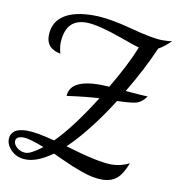

<svg xmlns="http://www.w3.org/2000/svg" viewBox="-96 -800 900 967"><g transform="rotate(10 354.5 -316.5)"><path d="M241 -297Q245 -382 399 -382Q415 -382 445 -380Q522 -511 557 -600Q523 -610 477 -627Q337 -678 275 -678Q165 -678 165 -544Q169 -510 174 -501Q100 -514 100 -580Q100 -648 152.5 -684Q205 -720 305 -720Q383 -720 500 -688.5Q617 -657 667 -657Q700 -657 717 -661Q682 -626 654 -612Q606 -500 530 -373Q630 -365 644 -365Q620 -333 595 -325.5Q570 -318 496 -316Q388 -146 285 -47Q454 4 524 4Q569 4 614 -18Q592 40 563.5 63.5Q535 87 490 87Q466 87 440 82Q414 77 381 65Q348 53 331 46Q314 39 274.5 21Q235 3 229 0Q154 54 96 54Q50 54 21 26.5Q-8 -1 -8 -33Q-8 -58 12 -74Q32 -90 77 -90Q125 -90 218 -65Q303 -150 406 -314Q342 -311 241 -297ZM88 21Q113 21 171 -23Q94 -53 65 -53Q25 -53 25 -27Q25 -10 43.5 5.5Q62 21 88 21Z"/></g></svg>

Font: Dancing Script
Style: Bold
Weight: 700
Designer: Pablo Impallari
Foundry: Pablo Impallari. www.impallari.com Igino Marini. www.ikern.com
Version: Version 1.002